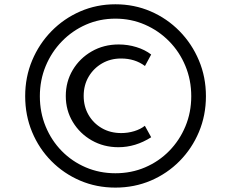

<svg xmlns="http://www.w3.org/2000/svg" viewBox="-20 -860 1078 896"><path d="M518.5 15.5Q607 15.5 683.8 -17.2Q760.5 -50 818.2 -108.5Q876 -167 908.5 -244.5Q941 -322 941 -411Q941 -500.5 908.2 -578.2Q875.5 -656 817.5 -715Q759.5 -774 683 -807Q606.5 -840 518.5 -840Q431 -840 354.5 -806.8Q278 -773.5 220.2 -714.5Q162.5 -655.5 130 -578Q97.5 -500.5 97.5 -411.5Q97.5 -321.5 129.8 -244Q162 -166.5 219.8 -108.2Q277.5 -50 353.8 -17.2Q430 15.5 518.5 15.5ZM518.5 -51.5Q444.5 -51.5 380.2 -79Q316 -106.5 268 -155.5Q220 -204.5 193 -270Q166 -335.5 166 -411Q166 -486 193.2 -551.8Q220.5 -617.5 269 -667.2Q317.5 -717 381.2 -745Q445 -773 518.5 -773Q592 -773 656.2 -745Q720.5 -717 769.2 -667.5Q818 -618 845.2 -552.2Q872.5 -486.5 872.5 -411Q872.5 -335.5 845.2 -270.2Q818 -205 769.8 -155.8Q721.5 -106.5 657.2 -79Q593 -51.5 518.5 -51.5ZM532.5 -173Q612.5 -173 685.5 -219.5L656 -273Q636 -257 606.5 -248Q577 -239 546 -239Q495 -239 455.5 -261.8Q416 -284.5 393.2 -323.8Q370.5 -363 370.5 -412.5Q370.5 -462.5 393.5 -501.8Q416.5 -541 456 -564Q495.5 -587 545 -587Q610 -587 656.5 -552L685.5 -605.5Q656.5 -628 616.5 -640.2Q576.5 -652.5 534 -652.5Q464 -652.5 408 -620.2Q352 -588 319.5 -533.5Q287 -479 287 -412Q287 -345 319.8 -290.8Q352.5 -236.5 408.2 -204.8Q464 -173 532.5 -173Z"/></svg>

Font: Spartan Medium
Style: Regular
Weight: 500
Designer: Matt Bailey, Mirko Velimirovic
Foundry: Matt Bailey
Version: Version 1.003; ttfautohint (v1.8.3)